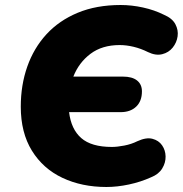

<svg xmlns="http://www.w3.org/2000/svg" viewBox="-20 -736 730 767"><path d="M405 11Q307 11 229.5 -25.5Q152 -62 107.5 -134Q63 -206 63 -310Q63 -396 89 -470Q115 -544 165.5 -599Q216 -654 290.5 -685Q365 -716 462 -716Q506 -716 551.5 -706Q597 -696 635 -677Q668 -663 680.5 -639.5Q693 -616 689.5 -591Q686 -566 670 -546Q654 -526 628 -519.5Q602 -513 571 -528Q543 -542 514 -549Q485 -556 458 -556Q388 -556 341.5 -521Q295 -486 273 -430H471Q508 -430 527.5 -414.5Q547 -399 547 -371Q547 -332 524 -310Q501 -288 462 -288H256Q264 -220 304.5 -184.5Q345 -149 427 -149Q448 -149 476.5 -154.5Q505 -160 529 -172Q564 -188 589 -181.5Q614 -175 627.5 -155.5Q641 -136 641.5 -111Q642 -86 628 -63Q614 -40 584 -28Q542 -9 495 1Q448 11 405 11Z"/></svg>

Font: Nunito Black
Style: Italic
Weight: 900
Italic angle: -9°
Designer: Vernon Adams
Foundry: Vernon Adams
Version: Version 3.601; ttfautohint (v1.8.2.53-6de2)